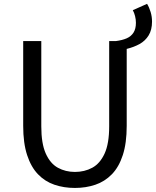

<svg xmlns="http://www.w3.org/2000/svg" viewBox="-20 -942 793 976"><path d="M624.1 -693.4 570.2 -733.4Q601.4 -737.5 623.8 -747.1Q646.2 -756.8 658.6 -776.1Q670.9 -795.4 670.9 -826.2Q670.9 -843.1 666.6 -860.1Q662.4 -877.2 655.1 -890.2L727.6 -922.5Q738.8 -904.1 745.8 -880.7Q752.8 -857.3 752.8 -832.1Q752.8 -790 735.5 -762Q718.3 -734.1 689.3 -718.1Q660.2 -702.2 624.1 -693.4ZM360.8 13.4Q304.7 13.4 256.8 -2.9Q208.8 -19.2 173.2 -56.1Q137.7 -93 117.8 -153.8Q97.9 -214.5 97.9 -302.4V-733.4H189.9V-299.9Q189.9 -212.2 212.7 -161.4Q235.5 -110.5 274.3 -89.3Q313.1 -68 360.8 -68Q409.8 -68 449 -89.3Q488.3 -110.5 511.7 -161.4Q535 -212.2 535 -299.9V-733.4H624.1V-302.4Q624.1 -214.5 604.3 -153.8Q584.6 -93 548.6 -56.1Q512.7 -19.2 464.6 -2.9Q416.5 13.4 360.8 13.4Z"/></svg>

Font: Shanggu Sans SC VF
Style: Regular
Weight: 250
Designer: GuiWonder
Version: Version 1.021